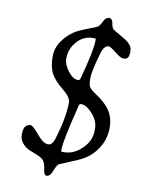

<svg xmlns="http://www.w3.org/2000/svg" viewBox="-90 -793 712 943"><g transform="rotate(10 266.0 -321.5)"><path d="M330.1 -610.4V-614.7Q330.1 -619.6 324.2 -619.6H315.9Q269 -619.6 236.6 -582.8Q204.1 -545.9 204.1 -500V-497.1Q204.1 -467.3 229 -435.3Q253.9 -403.3 278.8 -403.3H281.2Q287.6 -403.3 291 -416.5Q330.1 -559.6 330.1 -610.4ZM258.3 -55.2V-47.4Q258.3 -42 265.6 -42L269 -42.5H272Q326.7 -42.5 370.6 -91.3Q402.8 -127 402.8 -174.3V-184.1Q402.8 -221.2 372.3 -255.4Q341.8 -289.6 316.4 -289.6H314Q306.6 -289.6 304.2 -279.8Q258.3 -96.2 258.3 -55.2ZM208 86.4Q195.3 86.4 191.2 54.7Q187 22.9 174.3 11Q161.6 -1 129.9 -12.5Q98.1 -23.9 86.4 -32.7Q53.7 -57.6 53.7 -91.1Q53.7 -124.5 64.7 -134.8Q75.7 -145 87.9 -145Q100.1 -145 132.3 -106Q164.6 -66.9 188.5 -66.9Q210 -66.9 220.7 -102.1Q254.4 -213.9 254.4 -287.1Q254.4 -313 213.1 -345.9Q171.9 -378.9 154.1 -410.9Q136.2 -442.9 136.2 -497.8Q136.2 -552.7 184.1 -601.6Q211.4 -629.9 246.6 -645Q281.7 -660.2 304.4 -668.2Q327.1 -676.3 333.5 -682.1L341.3 -691.9L353 -713.9Q363.8 -730.5 377 -730.5Q390.1 -730.5 395.5 -713.9L397.5 -702.6Q400.4 -688.5 404.8 -682.1Q409.2 -675.8 458.5 -648.4Q507.8 -621.1 507.8 -590.8V-579.1Q507.8 -545.9 480 -545.9Q466.3 -545.9 437.5 -569.1Q408.7 -592.3 398.9 -592.3Q376.5 -592.3 364.7 -552.7Q336.9 -457.5 336.9 -423.1Q336.9 -388.7 344.5 -378.4Q352.1 -368.2 366.2 -357.9L377.9 -350.1Q427.7 -317.9 450.7 -282.2Q473.1 -246.6 473.1 -199.2Q473.1 -123.5 418.5 -64.9Q390.1 -34.7 346.2 -16.6Q258.8 19.5 256.8 21Q247.1 29.8 236.6 58.1Q226.1 86.4 208 86.4Z"/></g></svg>

Font: Averia Libre Light
Style: Italic
Weight: 300
Italic angle: -8.5°
Version: Version 1.002